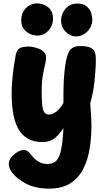

<svg xmlns="http://www.w3.org/2000/svg" viewBox="-20 -828 626 1138"><path d="M73 -501Q80 -533 96.5 -542.5Q113 -552 155 -552Q164 -552 180 -548.5Q196 -545 213 -538Q230 -531 241.5 -518.5Q253 -506 253 -488Q253 -468 246.5 -443Q240 -418 233.5 -379.5Q227 -341 227 -280Q227 -228 231 -199.5Q235 -171 244.5 -160Q254 -149 271 -149Q285 -149 300.5 -157.5Q316 -166 330.5 -182Q345 -198 356 -218V-263Q356 -310 358.5 -356.5Q361 -403 367 -443Q373 -483 383 -509Q391 -531 408 -543Q425 -555 453 -555Q496 -555 516 -545.5Q536 -536 542 -519Q548 -502 548 -479Q548 -418 540.5 -348.5Q533 -279 515 -217Q516 -196 517.5 -174Q519 -152 520.5 -130Q522 -108 522 -86Q522 -15 511.5 52Q501 119 473.5 173Q446 227 397 258.5Q348 290 271 290Q186 290 126.5 256.5Q67 223 42 180Q35 168 33.5 158.5Q32 149 32 144Q32 123 47.5 104Q63 85 83.5 73Q104 61 120 61Q134 61 144 68Q154 75 164 89Q186 118 209.5 131Q233 144 261 144Q295 144 314 124.5Q333 105 342.5 58Q352 11 356 -69Q332 -32 304.5 -9Q277 14 233 14Q179 14 143.5 -7Q108 -28 87 -67Q66 -106 57.5 -159Q49 -212 49 -275Q49 -314 53 -357Q57 -400 62.5 -438Q68 -476 73 -501ZM203 -617Q165 -617 135.5 -641Q106 -665 106 -707Q106 -740 120 -762.5Q134 -785 155.5 -796.5Q177 -808 199 -808Q237 -808 265.5 -785Q294 -762 294 -716Q294 -690 281.5 -667Q269 -644 248 -630.5Q227 -617 203 -617ZM431 -612Q397 -612 369.5 -639.5Q342 -667 342 -707Q342 -730 353 -753Q364 -776 385.5 -791.5Q407 -807 437 -807Q475 -807 494.5 -789.5Q514 -772 520.5 -750Q527 -728 527 -712Q527 -685 513.5 -662Q500 -639 478 -625.5Q456 -612 431 -612Z"/></svg>

Font: Playpen Sans ExtraBold
Style: Regular
Weight: 800
Designer: Laura Meseguer, Veronika Burian, José Scaglione
Foundry: TypeTogether
Version: Version 1.001